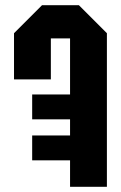

<svg xmlns="http://www.w3.org/2000/svg" viewBox="-20 -720 466 740"><path d="M392 0V-592L284 -700H142L34 -592V-414H176V-572H250V-356H104V-260H250V-198H104V-102H250V0Z"/></svg>

Font: Tektur Condensed SemiBold
Style: Regular
Weight: 600
Width: 3
Designer: Adam Jagosz
Foundry: Adam Jagosz
Version: Version 1.005;gftools[0.9.30]